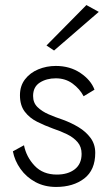

<svg xmlns="http://www.w3.org/2000/svg" viewBox="-20 -730 443 760"><path d="M371 -683 194 -530 164 -550 322 -710ZM75 -155Q84 -109 117 -74Q150 -39 205 -39Q249 -39 276 -60Q303 -81 303 -121Q303 -149 287 -167.5Q271 -186 245.5 -198.5Q220 -211 190 -221Q157 -233 127 -248Q97 -263 78 -288Q59 -313 59 -353Q59 -390 79 -416Q99 -442 131.5 -455.5Q164 -469 201 -469Q257 -469 298.5 -441Q340 -413 354 -375L311 -349Q296 -378 267.5 -399Q239 -420 201 -420Q164 -420 137.5 -403Q111 -386 111 -350Q111 -323 128.5 -306Q146 -289 172.5 -277.5Q199 -266 229 -256Q262 -244 291 -226.5Q320 -209 338.5 -184Q357 -159 357 -125Q357 -57 313.5 -23.5Q270 10 202 10Q156 10 120 -9.5Q84 -29 61 -61.5Q38 -94 31 -131Z"/></svg>

Font: Jost* Light
Style: Regular
Weight: 300
Version: Version 3.7